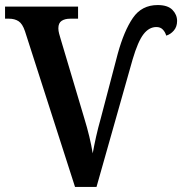

<svg xmlns="http://www.w3.org/2000/svg" viewBox="-20 -740 721 760"><path d="M79 -616Q69 -646 53.5 -656Q38 -666 16 -666H0V-714H289V-666H258Q237 -666 224 -657.5Q211 -649 211 -628Q211 -618 214 -607Q217 -596 220 -586L313 -274Q325 -235 333.5 -199.5Q342 -164 347 -133Q353 -166 360.5 -199.5Q368 -233 379 -272L446 -527Q471 -618 506 -669Q541 -720 604 -720Q644 -720 662.5 -701Q681 -682 681 -657Q681 -634 668 -619Q655 -604 638 -599Q634 -613 624.5 -623Q615 -633 599 -633Q570 -633 548 -604.5Q526 -576 505 -505L362 0H277Z"/></svg>

Font: Noto Serif SemiCondensed SemiBold
Style: Regular
Weight: 600
Width: 4
Designer: Monotype Design Team
Foundry: Monotype Imaging Inc.
Version: Version 2.013; ttfautohint (v1.8.4.7-5d5b)